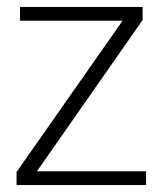

<svg xmlns="http://www.w3.org/2000/svg" viewBox="-20 -536 472 556"><path d="M403 0H28V-38L335 -476H38V-516H393V-478L87 -40H403Z"/></svg>

Font: Creato Display Light
Style: Regular
Weight: 300
Version: Version 1.000